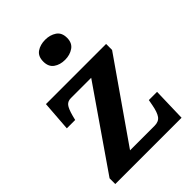

<svg xmlns="http://www.w3.org/2000/svg" viewBox="-223 -873 975 975"><g transform="rotate(-45 264.5 -385.0)"><path d="M18 0V-41L313 -468H167Q145 -468 133 -453.5Q121 -439 110 -398L104 -374H44L56 -536H488V-493L192 -68H368Q398 -68 412 -87Q426 -106 434 -149L440 -181H499L494 0ZM284.1 -626Q248 -626 223.5 -643.5Q199 -661 199 -698Q199 -736 223.7 -753Q248.5 -770 284.5 -770Q319 -770 344.5 -753Q370 -736 370 -698Q370 -661 344.4 -643.5Q318.8 -626 284.1 -626Z"/></g></svg>

Font: Noto Serif Thai
Style: Regular
Weight: 400
Designer: Monotype Design Team
Foundry: Monotype Imaging Inc.
Version: Version 2.001